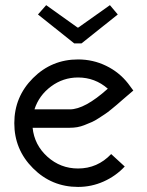

<svg xmlns="http://www.w3.org/2000/svg" viewBox="-20 -715 575 753"><path d="M287.1 -606.9 411.1 -694.8 441.9 -658.2 299.8 -544.9H271L128.9 -658.2L161.1 -694.8L284.2 -606.9ZM107.9 -213.9Q114.7 -146.5 166 -100.3Q217.3 -54.2 286.1 -54.2Q362.3 -54.2 416 -110.8L469.2 -62Q434.1 -24.4 386.5 -3.2Q338.9 18.1 286.1 18.1Q182.6 18.1 109.4 -55.2Q36.1 -128.4 36.1 -231.9Q36.1 -335.4 109.4 -408.7Q182.6 -481.9 286.1 -481.9Q344.7 -481.9 396 -457Q447.3 -432.1 481.9 -388.2L502.9 -359.9L477.1 -337.9Q474.6 -335.9 459.2 -322.5Q443.8 -309.1 438.2 -304.2Q432.6 -299.3 416.7 -286.4Q400.9 -273.4 391.8 -267.6Q382.8 -261.7 367.2 -251.5Q351.6 -241.2 339.6 -236.1Q327.6 -231 312.5 -224.9Q297.4 -218.8 283 -216.3Q268.6 -213.9 253.9 -213.9ZM253.9 -286.1Q312.5 -286.1 402.8 -367.2Q352.5 -411.1 286.1 -411.1Q227.5 -411.1 180.2 -376Q132.8 -340.8 115.2 -286.1Z"/></svg>

Font: Rawengulk
Style: Bold
Weight: 700
Version: Version 0.92